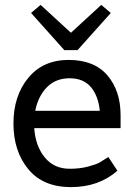

<svg xmlns="http://www.w3.org/2000/svg" viewBox="-20 -755 543 785"><path d="M473 -284V-231H120Q125 -158 163 -111.5Q201 -65 265 -65Q307 -65 340.5 -74Q374 -83 387 -90.5Q400 -98 423 -113L460 -57Q384 10 270 10Q156 10 95.5 -63.5Q35 -137 35 -250Q35 -363 95.5 -436.5Q156 -510 260.5 -510Q365 -510 419 -447Q473 -384 473 -284ZM124 -302H388Q382 -363 351.5 -399Q321 -435 264.5 -435Q208 -435 172 -398.5Q136 -362 124 -302ZM433 -702 297 -550H243L107 -702L146 -735L270 -621L394 -735Z"/></svg>

Font: Cherry Swash
Style: Regular
Weight: 400
Designer: Kasatkina Nataliya
Foundry: Nataliya Kasatkina
Version: Version 1.001